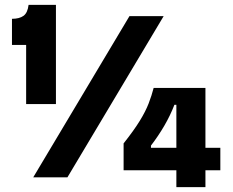

<svg xmlns="http://www.w3.org/2000/svg" viewBox="-20 -726 953 786"><path d="M87 -300V-542H29V-649Q59 -649 76 -661Q93 -673 97 -706H209V-300ZM116 0 510 -660H650L256 0ZM486 -29V-139Q528 -192 552 -231Q576 -270 588.5 -302.5Q601 -335 609 -366H821V40H702V-297H694Q677 -253 652.5 -211Q628 -169 598 -130V-121H882V-29Z"/></svg>

Font: Bricolage Grotesque 18pt
Style: Bold
Weight: 700
Designer: Mathieu Triay
Foundry: Atelier Triay
Version: Version 1.000;gftools[0.9.30]